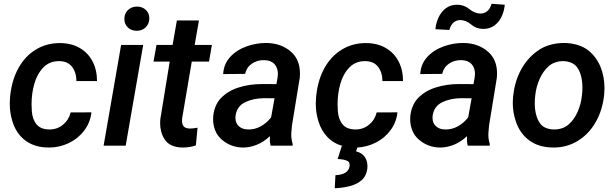

<svg xmlns="http://www.w3.org/2000/svg" viewBox="-20 -764 3231 1007"><path d="M350.6 -174.3 459.5 -174.8Q453.6 -121.1 421.4 -78.9Q389.2 -36.6 340.3 -13.4Q291.5 9.8 237.8 9.8Q162.1 9.8 113.8 -26.4Q65.4 -62.5 45.4 -126.5Q31.2 -171.9 31.2 -220.7Q31.2 -237.8 32.7 -254.4L34.2 -267.1Q43.5 -348.6 78.4 -409.9Q113.3 -471.2 168.9 -504.6Q224.6 -538.1 293.5 -538.1Q353 -538.1 397.2 -512.9Q441.4 -487.8 465.1 -442.6Q488.8 -397.5 488.8 -338.9H380.9Q380.4 -384.8 357.4 -414.1Q334.5 -443.4 289.6 -443.4Q239.7 -443.4 207.5 -410.4Q175.3 -377.4 160.4 -325.9Q145.5 -274.4 145.5 -216.8Q145.5 -197.8 147 -180.2Q150.4 -136.7 172.6 -110.8Q194.8 -85 239.7 -85Q280.3 -85 310.5 -109.9Q340.8 -134.8 350.6 -174.3Z M698.2 -729.5Q726.1 -729.5 744.6 -712.4Q763.2 -695.3 763.2 -668Q763.2 -639.6 744.4 -621.1Q725.6 -602.5 697.3 -602.5Q668.9 -602.5 650.6 -619.9Q632.3 -637.2 632.3 -665Q632.3 -692.9 651.1 -711.2Q669.9 -729.5 698.2 -729.5ZM731 -528.3 639.2 0H523.4L615.2 -528.3Z M1007.3 -1.5Q975.6 9.8 938.5 9.8Q907.7 9.8 882.3 -0.7Q856.9 -11.2 842.3 -35.2Q819.8 -70.8 819.8 -119.1Q819.8 -125 820.8 -138.7L870.1 -440.9H785.2L800.8 -528.3H885.3L907.7 -656.7H1023.4L1001 -528.3H1091.3L1076.2 -440.9H985.8L935.5 -144.5Q934.6 -134.8 934.6 -130.9Q934.6 -111.3 943.6 -101.1Q952.6 -90.8 974.1 -89.8Q992.2 -89.8 1016.1 -94.2Z M1399.4 0Q1396.5 -10.3 1395.5 -24.9V-49.8Q1363.3 -19.5 1327.1 -4.9Q1291 9.8 1254.9 9.8Q1222.7 9.8 1193.4 -1.5Q1164.1 -12.7 1141.1 -33.7Q1119.1 -53.2 1108.4 -80.8Q1097.7 -108.4 1097.7 -139.2Q1097.7 -171.4 1108.9 -201.2Q1120.1 -231 1140.6 -251.5Q1177.7 -288.6 1233.9 -305.9Q1290 -323.2 1353.5 -323.2L1429.7 -322.8L1436 -358.4Q1437.5 -368.2 1437.5 -376.5Q1437.5 -408.7 1419.2 -428.2Q1400.9 -447.8 1365.7 -448.7Q1328.6 -449.2 1300.8 -429.9Q1272.9 -410.6 1265.6 -376.5L1150.4 -375.5Q1153.3 -428.7 1188 -466.1Q1222.7 -503.4 1276.9 -522Q1325.7 -538.6 1374.5 -538.6Q1456.5 -538.6 1509.8 -489.3Q1553.2 -448.7 1553.2 -378.9Q1553.2 -364.3 1552.2 -356.4L1511.2 -105.5L1507.8 -65.4Q1506.3 -36.1 1515.1 -8.8L1514.6 0ZM1401.9 -148.4 1419.9 -248.5 1364.7 -249Q1308.1 -248.5 1265.1 -227.5Q1222.2 -206.5 1215.3 -156.2Q1214.8 -152.8 1214.8 -146Q1214.8 -118.2 1232.9 -101.8Q1251 -85.4 1280.8 -85Q1315.9 -84 1347.4 -101.3Q1378.9 -118.7 1401.9 -148.4Z M1750.5 -216.8Q1750.5 -197.8 1752 -180.2Q1755.4 -136.7 1777.6 -110.8Q1799.8 -85 1844.7 -85Q1885.3 -85 1915.5 -109.9Q1945.8 -134.8 1955.6 -174.3L2064.5 -174.8Q2059.1 -123 2028.8 -81.8Q1998.5 -40.5 1952.4 -16.8Q1906.2 6.8 1854.5 9.8L1847.2 29.8Q1877.9 37.1 1892.6 58.3Q1907.2 79.6 1907.2 107.4Q1907.2 128.4 1899.4 148.2Q1891.6 168 1878.9 179.2Q1854 201.7 1816.2 211.7Q1778.3 221.7 1735.8 223.1L1739.3 154.8Q1806.6 151.9 1813.5 107.9Q1814 106 1814 101.6Q1814 84.5 1799.1 78.6Q1784.2 72.8 1769.5 71.5Q1754.9 70.3 1751 69.8L1772.5 2H1778.3Q1730 -11.2 1698 -44.4Q1666 -77.6 1650.4 -126.5Q1636.2 -171.9 1636.2 -220.7Q1636.2 -237.8 1637.7 -254.4L1639.2 -267.1Q1648.4 -348.6 1683.3 -409.9Q1718.3 -471.2 1773.9 -504.6Q1829.6 -538.1 1898.4 -538.1Q1958 -538.1 2002.2 -512.9Q2046.4 -487.8 2070.1 -442.6Q2093.8 -397.5 2093.8 -338.9H1985.8Q1985.4 -384.8 1962.4 -414.1Q1939.5 -443.4 1894.5 -443.4Q1844.7 -443.4 1812.5 -410.4Q1780.3 -377.4 1765.4 -325.9Q1750.5 -274.4 1750.5 -216.8Z M2627.4 -739.3Q2624.5 -706.1 2610.8 -677Q2597.2 -647.9 2572.8 -630.1Q2548.3 -612.3 2514.6 -612.3Q2478 -612.3 2450.2 -636.2Q2438.5 -646.5 2423.6 -652.6Q2408.7 -658.7 2394 -658.7Q2374 -658.7 2358.9 -646Q2343.8 -633.3 2336.9 -606.9L2263.7 -610.8Q2266.6 -644 2280.5 -673.3Q2294.4 -702.6 2318.8 -720.9Q2343.3 -739.3 2377 -739.3Q2414.1 -739.3 2442.4 -715.8Q2455.1 -705.1 2470.2 -699Q2485.4 -692.9 2499.5 -692.9Q2519.5 -692.9 2535.2 -705.3Q2550.8 -717.8 2558.1 -744.1ZM2433.1 0Q2430.2 -10.3 2429.2 -24.9V-49.8Q2397 -19.5 2360.8 -4.9Q2324.7 9.8 2288.6 9.8Q2256.3 9.8 2227.1 -1.5Q2197.8 -12.7 2174.8 -33.7Q2152.8 -53.2 2142.1 -80.8Q2131.3 -108.4 2131.3 -139.2Q2131.3 -171.4 2142.6 -201.2Q2153.8 -231 2174.3 -251.5Q2211.4 -288.6 2267.6 -305.9Q2323.7 -323.2 2387.2 -323.2L2463.4 -322.8L2469.7 -358.4Q2471.2 -368.2 2471.2 -376.5Q2471.2 -408.7 2452.9 -428.2Q2434.6 -447.8 2399.4 -448.7Q2362.3 -449.2 2334.5 -429.9Q2306.6 -410.6 2299.3 -376.5L2184.1 -375.5Q2187 -428.7 2221.7 -466.1Q2256.3 -503.4 2310.5 -522Q2359.4 -538.6 2408.2 -538.6Q2490.2 -538.6 2543.5 -489.3Q2586.9 -448.7 2586.9 -378.9Q2586.9 -364.3 2585.9 -356.4L2544.9 -105.5L2541.5 -65.4Q2540 -36.1 2548.8 -8.8L2548.3 0ZM2435.5 -148.4 2453.6 -248.5 2398.4 -249Q2341.8 -248.5 2298.8 -227.5Q2255.9 -206.5 2249 -156.2Q2248.5 -152.8 2248.5 -146Q2248.5 -118.2 2266.6 -101.8Q2284.7 -85.4 2314.5 -85Q2349.6 -84 2381.1 -101.3Q2412.6 -118.7 2435.5 -148.4Z M2672.4 -266.1Q2680.2 -340.3 2715.1 -402.6Q2750 -464.8 2807.1 -502.4Q2834.5 -520.5 2868.2 -529.5Q2901.9 -538.6 2937 -538.6Q2974.6 -538.6 3008.8 -528.3Q3043 -518.1 3066.9 -498.5Q3107.9 -465.3 3129.2 -414.1Q3150.4 -362.8 3150.4 -302.2Q3150.4 -286.1 3148.9 -270Q3141.1 -188.5 3105 -124.8Q3068.8 -61 3011.2 -25.6Q2953.6 9.8 2883.3 9.8Q2807.6 9.8 2757.3 -26.6Q2707 -63 2685.5 -127Q2669.4 -173.8 2669.4 -225.6Q2669.4 -240.7 2670.9 -255.9ZM2786.6 -255.4Q2784.7 -241.2 2784.7 -221.7Q2784.7 -189.9 2792 -161.9Q2799.3 -133.8 2814.9 -113.8Q2826.2 -99.6 2845.2 -92.3Q2864.3 -85 2886.7 -85Q2907.7 -85 2927.2 -91.3Q2946.8 -97.7 2961.4 -110.4Q2990.7 -135.7 3008.8 -176Q3026.9 -216.3 3031.7 -259.8L3032.7 -270Q3034.7 -285.2 3034.7 -304.7Q3034.7 -336.4 3027.6 -364.7Q3020.5 -393.1 3004.9 -413.6Q2993.7 -427.7 2974.4 -435.5Q2955.1 -443.4 2932.6 -443.4Q2912.1 -443.4 2892.6 -436.8Q2873 -430.2 2858.4 -417.5Q2828.6 -391.1 2810.5 -350.6Q2792.5 -310.1 2787.6 -266.1Z"/></svg>

Font: Mardoto Medium
Style: Italic
Weight: 500
Italic angle: -12°
Designer: Christian Robertson, Vahan Hovhannisyan
Foundry: Google
Version: Version 1.000